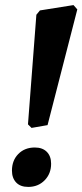

<svg xmlns="http://www.w3.org/2000/svg" viewBox="-20 -724 324 755"><path d="M137 -683 269 -704 284 -687 167 -232 104 -221 90 -235 123 -666ZM27 -53Q27 -93 52 -118.5Q77 -144 117 -144Q147 -144 164 -127Q181 -110 181 -80Q181 -41 155.5 -15Q130 11 91 11Q60 11 43.5 -6.5Q27 -24 27 -53Z"/></svg>

Font: Alegreya
Style: Bold Italic
Weight: 700
Italic angle: -7°
Designer: Juan Pablo del Peral
Foundry: Huerta Tipografica
Version: Version 2.007; ttfautohint (v1.6)